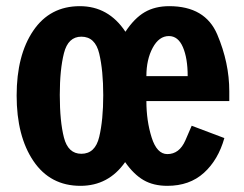

<svg xmlns="http://www.w3.org/2000/svg" viewBox="-20 -590 791 623"><path d="M34 -280Q34 -411 88 -490.5Q142 -570 239 -570Q332 -570 387 -487Q416 -531 449.5 -550.5Q483 -570 529 -570Q646 -570 685 -478Q724 -386 724 -294V-262H455Q455 -198 472 -144Q489 -90 523 -90Q562 -90 581.5 -134.5Q601 -179 602 -182L708 -142Q688 -71 641.5 -29Q595 13 523 13Q478 13 446 -5.5Q414 -24 386 -64Q332 13 241 13Q143 13 88.5 -67.5Q34 -148 34 -280ZM589 -343Q589 -401 573.5 -437Q558 -473 528 -473Q496 -473 475.5 -435Q455 -397 455 -343ZM315 -281Q315 -361 302 -416Q289 -471 244 -471Q201 -471 187.5 -417.5Q174 -364 174 -282Q174 -196 187.5 -143.5Q201 -91 244 -91Q289 -91 302 -146Q315 -201 315 -281Z"/></svg>

Font: Francois One
Style: Regular
Weight: 400
Designer: Vernon Adams
Foundry: Vernon Adams
Version: Version 2.000